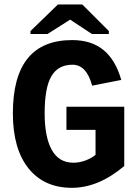

<svg xmlns="http://www.w3.org/2000/svg" viewBox="-20 -853 640 882"><path d="M550.8 -90.3Q432.1 9.8 310.1 9.8Q182.6 9.8 110.8 -79.8Q39.1 -169.4 39.1 -332.5Q39.1 -668.9 311.5 -668.9Q399.4 -668.9 455.1 -623.5Q510.7 -578.1 537.1 -485.8L403.3 -459.5Q377.4 -555.7 313 -555.7Q247.1 -555.7 216.1 -502.9Q185.1 -450.2 185.1 -332.5Q185.1 -223.6 217.8 -164.6Q250.5 -105.5 317.4 -105.5Q343.3 -105.5 370.8 -115.2Q398.4 -125 418.9 -141.6V-256.3H285.2V-362.8H550.8ZM480 -710.4V-696.8H402.3L303.2 -762.2H301.3L198.2 -696.8H120.1V-710.4L246.1 -832.5H357.9Z"/></svg>

Font: Cousine
Style: Bold
Weight: 700
Monospace: yes
Designer: Steve Matteson
Foundry: Ascender Corporation
Version: Version 1.20